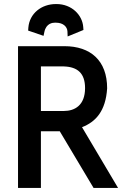

<svg xmlns="http://www.w3.org/2000/svg" viewBox="-20 -928 608 948"><path d="M119 -777 195 -751 199 -770C208 -814 241 -816 251 -816H256C293 -816 312 -795 313 -773L314 -748L392 -780L391 -794C387 -854 334 -908 259 -908H256C185 -908 126 -862 120 -792ZM182 -600H295C363 -598 400 -566 400 -493C400 -408 349 -380 295 -380H182ZM298 -700H69V0H182V-280H275L442 0H563L385 -300C452 -326 502 -379 509 -492C509 -629 427 -700 298 -700Z"/></svg>

Font: Mint Spirit No2
Style: Bold
Weight: 700
Designer: HARENDAL Hirwen
Foundry: Arkandis Digital Foundry.
Version: Version 1.004;FFEdit